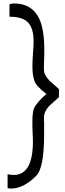

<svg xmlns="http://www.w3.org/2000/svg" viewBox="-20 -913 376 1114"><path d="M24 98Q41 102 60 102Q171 102 171 -93Q171 -102 170.5 -116Q170 -130 169 -150Q168 -170 168 -184Q168 -198 168 -208Q168 -257 176 -281Q190 -316 249 -368Q189 -414 180 -443Q168 -477 168 -526Q168 -549 171 -599Q173 -624 174 -642Q175 -660 175 -673Q175 -748 143 -782Q111 -816 35 -816V-888Q47 -893 61 -893Q166 -893 208 -804Q237 -741 237 -624Q237 -614 237 -599.5Q237 -585 236 -565Q235 -546 235 -531.5Q235 -517 235 -507Q235 -479 267 -445L322 -396V-349L265 -298Q235 -265 235 -230Q236 -224 235 -218Q236 -205 236 -198.5Q236 -192 236 -191V-133Q236 60 191 106Q117 181 45 181Q43 181 37.5 180.5Q32 180 24 179Z"/></svg>

Font: Ekushey Amar Bangla
Style: Regular
Weight: 400
Designer: Al Mamun Sumon
Foundry: Al Mamun Sumon
Version: Version 1.0